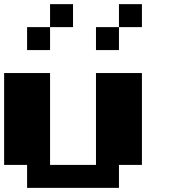

<svg xmlns="http://www.w3.org/2000/svg" viewBox="-20 -909 818 929"><path d="M111.1 -111.1H0V-555.6H222.2V-111.1H444.4V-555.6H666.7V-111.1H555.6V0H111.1ZM666.7 -777.8H555.6V-888.9H666.7ZM555.6 -666.7H444.4V-777.8H555.6ZM333.3 -777.8H222.2V-888.9H333.3ZM222.2 -666.7H111.1V-777.8H222.2Z"/></svg>

Font: Pixeloid Sans
Style: Bold
Weight: 700
Monospace: yes
Designer: GGBot
Version: 0.3